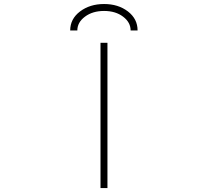

<svg xmlns="http://www.w3.org/2000/svg" viewBox="-20 -949 1040 971"><path d="M488.3 2V-732.4H523.4V2ZM675.8 -794.9H640.6Q640.6 -835.9 602.5 -864.7Q564.5 -893.6 506.3 -893.6Q448.2 -893.6 409.7 -864.7Q371.1 -835.9 371.1 -794.9H335Q335 -853.5 384.8 -891.1Q434.6 -928.7 506.3 -928.7Q578.1 -928.7 627 -891.1Q675.8 -853.5 675.8 -794.9Z"/></svg>

Font: Gen Shin Gothic Monospace ExtraLight
Style: Regular
Weight: 200
Designer: [Source Han Sans]
Ryoko NISHIZUKA  (kana & ideographs); Paul D. Hunt (Latin, Greek & Cyrillic); Wenlong ZHANG  (bopomofo
Version: Version 1.002.20150607